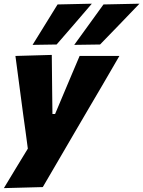

<svg xmlns="http://www.w3.org/2000/svg" viewBox="-20 -796 756 1014"><path d="M0.5 197.5Q31 147 63.5 93.2Q96 39.5 127 -11Q121 -56 115 -101Q108.5 -146 102.5 -191L90.5 -281.5Q83.5 -335 76 -391Q68.5 -446.5 61.5 -500.5L253.5 -506Q254 -457 254.5 -410.5Q255 -363.5 255.5 -315L257 -194H271L321.5 -314Q342 -362 361 -407.5Q380 -452.5 400.5 -500.5H610.5Q587 -460 565.5 -423Q543.5 -385.5 517.5 -340.5Q491 -295.5 454 -232.5L371.5 -91.5Q316 3.5 277 70.5Q238 137.5 206 192ZM372 -559Q411 -613 449.5 -666Q488 -719 526.5 -772.5L716.5 -776.5Q663 -720.5 610.8 -666.5Q558.5 -612.5 508.5 -561ZM152 -559Q185.5 -613 218.2 -666Q251 -719 284 -772.5L465 -776.5Q417 -720.5 370.5 -666.5Q323.5 -612.5 279 -561Z"/></svg>

Font: Heraclito ExtraBold
Style: Italic
Weight: 800
Italic angle: -12°
Designer: Kostas Bartsokas (font) & Cristiano Sobral (main changes)
Foundry: Kostas Bartsokas (font) & Cristiano Sobral (main changes)
Version: Version 1.00;July 8, 2020;FontCreator 13.0.0.2655 64-bit